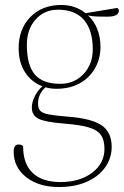

<svg xmlns="http://www.w3.org/2000/svg" viewBox="-20 -482 498 772"><path d="M207 -125Q184 -125 163 -131Q133 -105 133 -65Q133 -47 141.5 -37Q150 -27 175.5 -22Q201 -17 252 -13Q347 -6 388 21.5Q429 49 429 108Q429 155 402 192Q375 229 327.5 249.5Q280 270 217 270Q136 270 85.5 230.5Q35 191 35 128Q35 99 55 99Q68 99 73 107Q73 177 111.5 213.5Q150 250 223 250Q301 250 350.5 212.5Q400 175 400 117Q400 81 386 61Q372 41 337.5 30.5Q303 20 239 15Q162 9 135 -4.5Q108 -18 108 -50Q108 -72 121 -97Q134 -122 151 -135Q107 -151 81 -191Q55 -231 55 -288Q55 -366 102.5 -414Q150 -462 226 -462Q283 -462 324 -429L451 -450Q458 -446 458 -440Q458 -415 412 -415Q395 -415 372.5 -415.5Q350 -416 334 -420Q358 -398 371 -365.5Q384 -333 384 -294Q384 -245 361.5 -206.5Q339 -168 299.5 -146.5Q260 -125 207 -125ZM222 -145Q279 -145 316 -184.5Q353 -224 353 -284Q353 -361 317.5 -402Q282 -443 213 -443Q158 -443 123 -403.5Q88 -364 88 -302Q88 -220 120 -182.5Q152 -145 222 -145Z"/></svg>

Font: Petrona Thin
Style: Regular
Weight: 100
Designer: Ringo R. Seeber
Foundry: Ringo R. Seeber
Version: Version 2.001; ttfautohint (v1.8.3)